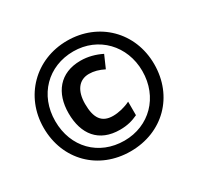

<svg xmlns="http://www.w3.org/2000/svg" viewBox="-155 -909 1139 1104"><g transform="rotate(-30 414.0 -357.0)"><path d="M414 10C627 10 781 -144 781 -357C781 -570 622 -724 414 -724C203 -724 47 -565 47 -357C47 -144 201 10 414 10ZM414 -61C244 -61 124 -184 124 -357C124 -530 246 -653 414 -653C580 -653 702 -525 702 -357C702 -184 578 -61 414 -61ZM423 -128C472 -128 507 -138 543 -155V-245C507 -227 464 -217 428 -217C353 -217 322 -264 322 -357C322 -445 361 -496 427 -496C460 -496 491 -487 525 -470L561 -552C519 -573 472 -586 423 -586C285 -586 213 -492 213 -358C213 -219 283 -128 423 -128Z"/></g></svg>

Font: Noto Sans Arabic UI XBd
Style: Regular
Weight: 800
Designer: Monotype Design Team, Nadine Chahine and Nizar Qandah
Foundry: Monotype Imaging Inc.
Version: Version 2.010